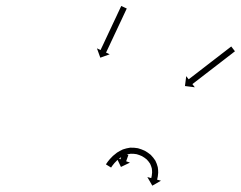

<svg xmlns="http://www.w3.org/2000/svg" viewBox="-20 -575 793 632"><path d="M396.5 -545.3C396.8 -545.9 397 -546.4 397.3 -546.9L379.2 -555.4C378.9 -554.9 378.7 -554.4 378.4 -553.8C377.7 -552.3 377 -550.7 376.2 -549.2C375.1 -546.8 374 -544.4 372.9 -542.1C371.4 -539 370 -535.9 368.5 -532.8C366.8 -529.1 365.1 -525.5 363.4 -521.8C361.4 -517.7 359.5 -513.6 357.6 -509.5C355.5 -505.2 353.5 -500.8 351.4 -496.4C349.3 -491.9 347.2 -487.4 345.1 -482.9C343 -478.4 340.8 -473.9 338.7 -469.4C336.7 -465 334.6 -460.6 332.6 -456.3C330.7 -452.2 328.7 -448.1 326.8 -444C325.1 -440.3 323.4 -436.7 321.7 -433C320.2 -429.9 318.7 -426.8 317.3 -423.7C316.2 -421.3 315.1 -419 313.9 -416.6C313.2 -415 312.5 -413.5 311.8 -412C311.5 -411.4 311.3 -410.9 311 -410.3L299.1 -415.9L310.2 -385.1L341 -396.2L329.1 -401.8C329.4 -402.4 329.6 -402.9 329.9 -403.5C330.6 -405 331.3 -406.5 332 -408.1C333.2 -410.5 334.3 -412.8 335.4 -415.2C336.9 -418.3 338.3 -421.4 339.8 -424.5C341.5 -428.2 343.2 -431.8 344.9 -435.5C346.8 -439.6 348.8 -443.7 350.7 -447.8C352.7 -452.1 354.8 -456.5 356.8 -460.9C358.9 -465.4 361.1 -469.9 363.2 -474.4C365.3 -478.9 367.4 -483.4 369.5 -487.9C371.6 -492.3 373.6 -496.7 375.7 -501C377.6 -505.1 379.5 -509.2 381.5 -513.3C383.2 -517 384.9 -520.6 386.6 -524.3C388.1 -527.4 389.5 -530.5 391 -533.6C392.1 -535.9 393.2 -538.3 394.3 -540.7C395.1 -542.2 395.8 -543.8 396.5 -545.3ZM751.8 -405C752.4 -405.4 752.9 -405.8 753.4 -406.2L741.2 -422C740.7 -421.6 740.2 -421.2 739.6 -420.8C738.1 -419.7 736.7 -418.5 735.2 -417.4C732.9 -415.6 730.6 -413.8 728.3 -412.1C725.3 -409.8 722.3 -407.4 719.3 -405.1C715.8 -402.4 712.2 -399.7 708.7 -397C704.8 -393.9 700.8 -390.9 696.9 -387.8C692.6 -384.6 688.4 -381.3 684.2 -378.1C679.8 -374.7 675.5 -371.3 671.1 -368C666.8 -364.6 662.4 -361.3 658.1 -357.9C653.8 -354.6 649.6 -351.4 645.4 -348.1C641.5 -345.1 637.5 -342 633.6 -339C630 -336.3 626.5 -333.5 623 -330.8C620 -328.5 617 -326.2 614 -323.9C611.7 -322.1 609.4 -320.3 607.1 -318.6C605.6 -317.4 604.1 -316.3 602.6 -315.1C602.1 -314.7 601.6 -314.3 601.1 -313.9L593 -324.4L588.8 -291.8L621.3 -287.7L613.3 -298.1C613.8 -298.5 614.3 -298.9 614.8 -299.3C616.3 -300.4 617.8 -301.6 619.3 -302.7C621.6 -304.5 623.9 -306.3 626.2 -308.1C629.2 -310.4 632.2 -312.7 635.2 -315C638.7 -317.7 642.2 -320.4 645.8 -323.2C649.7 -326.2 653.7 -329.2 657.6 -332.3C661.8 -335.5 666.1 -338.8 670.3 -342.1C674.6 -345.4 679 -348.8 683.3 -352.1C687.7 -355.5 692.1 -358.9 696.4 -362.2C700.6 -365.5 704.9 -368.7 709.1 -372C713 -375 717 -378.1 720.9 -381.1C724.5 -383.9 728 -386.6 731.5 -389.3C734.5 -391.6 737.5 -393.9 740.5 -396.2C742.8 -398 745.1 -399.8 747.4 -401.6C748.9 -402.7 750.4 -403.8 751.8 -405ZM402.4 -64.3C402.4 -64.4 402.5 -64.5 402.5 -64.6L383.6 -71.2C383.6 -71.1 383.6 -71.1 383.5 -71C383.5 -70.8 383.4 -70.6 383.3 -70.3C383.2 -70 383.1 -69.7 383 -69.3C382.8 -68.9 382.7 -68.5 382.5 -68C382.3 -67.5 382.1 -67 382 -66.5C381.7 -65.9 381.5 -65.3 381.3 -64.7C381.1 -64.1 380.9 -63.5 380.7 -62.9C380.5 -62.2 380.2 -61.6 380 -61C379.8 -60.3 379.6 -59.7 379.3 -59.1C379.1 -58.4 378.9 -57.8 378.7 -57.2C378.5 -56.6 378.3 -56 378.1 -55.5C377.9 -55 377.7 -54.4 377.5 -53.9C377.4 -53.5 377.2 -53 377.1 -52.6C376.9 -52.3 376.8 -51.9 376.7 -51.6C376.6 -51.4 376.5 -51.2 376.5 -50.9C376.4 -50.9 376.4 -50.8 376.4 -50.7L364 -55.1L378.1 -25.5L407.7 -39.7L395.3 -44.1C395.3 -44.1 395.3 -44.2 395.3 -44.3C395.4 -44.5 395.5 -44.7 395.6 -44.9C395.7 -45.3 395.8 -45.6 395.9 -46C396.1 -46.4 396.2 -46.8 396.4 -47.3C396.6 -47.8 396.7 -48.3 396.9 -48.8C397.1 -49.4 397.3 -50 397.5 -50.5C397.8 -51.2 398 -51.8 398.2 -52.4C398.4 -53 398.6 -53.7 398.9 -54.3C399.1 -54.9 399.3 -55.6 399.5 -56.2C399.8 -56.8 400 -57.5 400.2 -58.1C400.4 -58.7 400.6 -59.2 400.8 -59.8C401 -60.3 401.2 -60.8 401.4 -61.4C401.5 -61.8 401.7 -62.2 401.8 -62.7C401.9 -63 402.1 -63.3 402.2 -63.7C402.3 -63.9 402.3 -64.1 402.4 -64.3ZM330.3 -36.5C329.7 -35.6 329.2 -34.7 328.7 -33.9L345.7 -23.4C346.2 -24.1 346.6 -24.9 347.1 -25.7C347.1 -25.7 347.1 -25.6 347.1 -25.6C347.1 -25.6 347 -25.5 347 -25.5C348.2 -27.3 349.5 -29.1 350.7 -30.8C350.7 -30.8 350.7 -30.7 350.6 -30.7C350.6 -30.6 350.6 -30.6 350.6 -30.6C352.5 -33.2 354.6 -35.7 356.7 -38.2C356.7 -38.2 356.6 -38.2 356.6 -38.1C356.5 -38 356.5 -38 356.5 -38C359.3 -41.1 362.3 -44.2 365.3 -47.1C365.3 -47.1 365.2 -47.1 365.2 -47C365.1 -46.9 365 -46.9 365 -46.9C368.8 -50.3 372.9 -53.5 377 -56.5C377 -56.5 376.9 -56.4 376.8 -56.3C376.6 -56.3 376.5 -56.2 376.5 -56.2C381.5 -59.4 386.8 -62.2 392.2 -64.6C392.2 -64.6 392 -64.5 391.8 -64.5C391.6 -64.4 391.4 -64.3 391.4 -64.3C397.6 -66.5 404.1 -68.1 410.6 -69C410.6 -69 410.3 -69 410.1 -69C409.8 -68.9 409.5 -68.9 409.5 -68.9C416.4 -69.2 423.4 -68.6 430.1 -67.4C430.1 -67.4 429.9 -67.4 429.7 -67.5C429.5 -67.5 429.3 -67.6 429.3 -67.6C435.6 -65.8 441.8 -63.6 447.8 -60.8C447.8 -60.8 447.6 -60.9 447.4 -61C447.2 -61.1 447 -61.2 447 -61.2C452.7 -58 458.1 -54.3 463.1 -50.1C463.1 -50.1 462.9 -50.3 462.7 -50.4C462.6 -50.6 462.4 -50.8 462.4 -50.8C466.8 -46.2 470.9 -41.2 474.3 -35.8C474.3 -35.8 474.2 -36.1 474 -36.3C473.9 -36.6 473.8 -36.8 473.8 -36.8C476.3 -31.5 478.4 -26 479.8 -20.4C479.8 -20.4 479.8 -20.6 479.7 -20.8C479.7 -21.1 479.6 -21.3 479.6 -21.3C480.3 -16.6 480.7 -11.8 480.7 -7C480.7 -7 480.7 -7.1 480.7 -7.2C480.7 -7.4 480.7 -7.5 480.7 -7.5C480.5 -4 480.2 -0.5 479.6 2.9C479.6 2.9 479.6 2.8 479.7 2.7C479.7 2.7 479.7 2.6 479.7 2.6C479.3 4.7 478.8 6.9 478.3 9C478.3 9 478.3 9 478.3 9C478.4 8.9 478.4 8.9 478.4 8.9C478.2 9.7 478 10.4 477.8 11.2L465 7.8L481.4 36.2L509.8 19.8L497.1 16.4C497.3 15.6 497.5 14.7 497.7 13.9C497.7 13.9 497.7 13.9 497.7 13.8C497.8 13.8 497.8 13.7 497.8 13.7C498.4 11.3 498.9 8.8 499.3 6.3C499.3 6.3 499.4 6.2 499.4 6.1C499.4 6 499.4 6 499.4 6C500 1.9 500.4 -2.2 500.7 -6.2C500.7 -6.2 500.7 -6.4 500.7 -6.5C500.7 -6.7 500.7 -6.8 500.7 -6.8C500.8 -12.6 500.3 -18.5 499.4 -24.3C499.4 -24.3 499.4 -24.5 499.3 -24.7C499.3 -25 499.2 -25.2 499.2 -25.2C497.5 -32.2 494.9 -39.1 491.7 -45.6C491.7 -45.6 491.6 -45.8 491.5 -46.1C491.3 -46.3 491.2 -46.5 491.2 -46.5C487 -53.1 482.1 -59.2 476.6 -64.8C476.6 -64.8 476.4 -65 476.3 -65.1C476.1 -65.3 475.9 -65.5 475.9 -65.5C470 -70.4 463.6 -74.8 456.9 -78.6C456.9 -78.6 456.7 -78.7 456.5 -78.8C456.3 -78.9 456.2 -78.9 456.2 -78.9C449.2 -82.2 442 -84.8 434.6 -86.9C434.6 -86.9 434.4 -86.9 434.2 -87C434 -87 433.8 -87.1 433.8 -87.1C425.6 -88.6 417.1 -89.2 408.8 -88.9C408.8 -88.9 408.5 -88.9 408.3 -88.9C408 -88.8 407.7 -88.8 407.7 -88.8C399.9 -87.7 392.2 -85.8 384.7 -83.2C384.7 -83.2 384.5 -83.1 384.3 -83C384.1 -82.9 383.9 -82.9 383.9 -82.9C377.7 -80 371.6 -76.7 365.7 -73C365.7 -73 365.6 -72.9 365.5 -72.9C365.4 -72.8 365.2 -72.7 365.2 -72.7C360.6 -69.3 356 -65.6 351.7 -61.8C351.7 -61.8 351.6 -61.7 351.5 -61.6C351.5 -61.6 351.4 -61.5 351.4 -61.5C348 -58.2 344.7 -54.8 341.6 -51.3C341.6 -51.3 341.5 -51.3 341.5 -51.2C341.4 -51.2 341.4 -51.1 341.4 -51.1C339.1 -48.3 336.8 -45.5 334.6 -42.7C334.6 -42.7 334.6 -42.6 334.6 -42.6C334.5 -42.5 334.5 -42.5 334.5 -42.5C333.1 -40.6 331.7 -38.6 330.4 -36.6C330.4 -36.6 330.4 -36.6 330.3 -36.5C330.3 -36.5 330.3 -36.5 330.3 -36.5Z"/></svg>

Font: FRB American Cursive Just Arrows
Style: Bold Italic
Weight: 700
Italic angle: -25°
Version: Version 2.0;Modular Font Editor K font №1